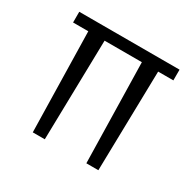

<svg xmlns="http://www.w3.org/2000/svg" viewBox="-120 -646 787 776"><g transform="rotate(30 274.0 -258.0)"><path d="M361 -466H187L177 0H121L111 -466H40V-516H508V-466H437L427 0H371Z"/></g></svg>

Font: Combo
Style: Regular
Weight: 400
Designer: Eduardo Rodriguez Tunni
Foundry: Eduardo Rodriguez Tunni
Version: Version 1.001